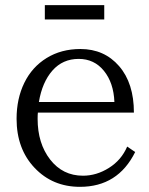

<svg xmlns="http://www.w3.org/2000/svg" viewBox="-20 -705 576 740"><path d="M152.8 -685.1H381.8V-629.9H152.8ZM43.9 -247.1Q43.9 -324.7 73.7 -385.7Q103.5 -446.8 159.7 -481.4Q215.8 -516.1 290 -516.1Q381.8 -516.1 439 -450.2Q496.1 -384.3 496.1 -271H126Q125 -263.2 125 -247.1Q125 -152.3 173.3 -90.1Q221.7 -27.8 299.8 -27.8Q352.1 -27.8 399.9 -57.9Q447.8 -87.9 470.2 -140.1L501 -119.1Q434.6 15.1 288.1 15.1Q182.6 15.1 113.3 -58.1Q43.9 -131.3 43.9 -247.1ZM129.9 -312H420.9Q418 -385.7 380.6 -431.9Q343.3 -478 283.2 -478Q221.7 -478 182.1 -433.1Q142.6 -388.2 129.9 -312Z"/></svg>

Font: LT Superior Serif
Style: Regular
Weight: 400
Designer: Daniel Lyons
Foundry: LyonsType
Version: Version 2.120;FEAKit 1.0